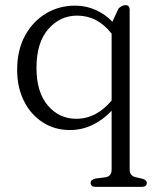

<svg xmlns="http://www.w3.org/2000/svg" viewBox="-20 -497 616 750"><path d="M354.5 233Q334 233 334 217.5Q334 205 352.5 200.5L392 195.5Q416 191.5 416 165.5V-64.5Q382.5 -28.5 340.8 -8.8Q299 11 253.5 11Q193.5 11 146.8 -19.2Q100 -49.5 73.5 -102.5Q47 -155.5 47 -224Q47 -301.5 77.8 -357.8Q108.5 -414 159.8 -444.5Q211 -475 273.5 -475Q316 -475 353.5 -458.2Q391 -441.5 419 -412L443 -464Q450 -470 456.5 -473.5Q463 -477 470 -477Q486.5 -477 486.5 -458V165.5Q486.5 190 511 195.5L535.5 201Q553.5 206 553.5 217.5Q553.5 233 533 233ZM122.5 -231.5Q122.5 -137 166.8 -85Q211 -33 278 -33Q318 -33 352.8 -51.5Q387.5 -70 416 -104.5V-365.5Q361 -436 281.5 -436Q214.5 -436 168.5 -383.2Q122.5 -330.5 122.5 -231.5Z"/></svg>

Font: Fraunces 9pt Soft Light
Style: Regular
Weight: 300
Version: Version 1.000;[0bf87f6ff]